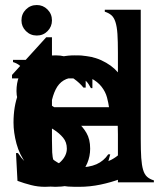

<svg xmlns="http://www.w3.org/2000/svg" viewBox="-20 -718 626 756"><path d="M383.8 1Q358.4 7.8 330.1 12.7Q301.8 17.6 274.4 17.6Q220.7 17.6 177.2 1Q133.8 -15.6 103 -48.8Q72.3 -82 54.7 -128.9Q37.1 -175.8 37.1 -236.3Q37.1 -295.9 55.2 -344.2Q73.2 -392.6 105 -427.2Q136.7 -461.9 179.7 -481Q222.7 -500 273.4 -500Q313.5 -500 341.8 -491.7Q370.1 -483.4 390.1 -471.2Q410.2 -459 422.9 -445.3Q435.5 -431.6 444.3 -421.9V-510.7Q444.3 -555.7 442.4 -584.5Q440.4 -613.3 434.6 -631.3Q428.7 -649.4 418.5 -658.2Q408.2 -667 392.6 -671.9V-679.7H534.2V-170.9Q534.2 -126 536.1 -96.7Q538.1 -67.4 543.5 -49.3Q548.8 -31.2 559.1 -22Q569.3 -12.7 585.9 -7.8V0H444.3V-189.5Q444.3 -226.6 441.4 -267.6Q438.5 -308.6 422.9 -343.3Q407.2 -377.9 374.5 -400.4Q341.8 -422.9 284.2 -422.9Q251 -422.9 223.1 -411.6Q195.3 -400.4 174.3 -377Q153.3 -353.5 141.1 -320.3Q128.9 -287.1 128.9 -242.2Q128.9 -154.3 171.9 -106.4Q214.8 -58.6 286.1 -58.6Q331.1 -58.6 359.9 -71.3Q388.7 -84 406.2 -110.4H414.1Z M125 -578.1Q99.6 -578.1 82 -595.7Q64.5 -613.3 64.5 -637.7Q64.5 -663.1 82 -680.7Q99.6 -698.2 125 -698.2Q149.4 -698.2 167 -680.7Q184.6 -663.1 184.6 -637.7Q184.6 -613.3 167.5 -595.7Q150.4 -578.1 125 -578.1ZM83 0V-310.5Q83 -356.4 81.1 -385.7Q79.1 -415 73.7 -433.1Q68.4 -451.2 57.6 -460Q46.9 -468.8 31.2 -473.6V-482.4H172.9V-163.1Q172.9 -119.1 174.3 -92.3Q175.8 -65.4 181.6 -49.3Q187.5 -33.2 197.8 -23.9Q208 -14.6 225.6 -7.8V0Z M50.8 -115.2Q56.6 -106.4 64.5 -96.2Q72.3 -85.9 84 -78.1Q95.7 -70.3 112.8 -64.5Q129.9 -58.6 154.3 -58.6Q196.3 -58.6 219.7 -82Q243.2 -105.5 243.2 -132.8Q243.2 -158.2 228.5 -175.8Q213.9 -193.4 191.9 -207.5Q169.9 -221.7 144 -235.4Q118.2 -249 96.2 -266.1Q74.2 -283.2 59.6 -305.2Q44.9 -327.1 44.9 -359.4Q44.9 -421.9 84 -460.9Q123 -500 200.2 -500Q217.8 -500 233.9 -496.1Q250 -492.2 262.7 -487.8Q275.4 -483.4 284.7 -479Q293.9 -474.6 299.8 -474.6Q301.8 -474.6 304.2 -476.6Q306.6 -478.5 308.6 -480.5H317.4V-373H308.6Q293.9 -391.6 272 -407.2Q250 -422.9 208 -422.9Q174.8 -422.9 155.8 -405.8Q136.7 -388.7 136.7 -368.2Q136.7 -344.7 151.4 -329.1Q166 -313.5 188 -299.3Q210 -285.2 235.8 -271Q261.7 -256.8 283.7 -238.3Q305.7 -219.7 320.3 -194.8Q335 -169.9 335 -132.8Q335 -102.5 323.7 -75.7Q312.5 -48.8 290 -27.8Q267.6 -6.8 234.4 5.4Q201.2 17.6 157.2 17.6Q128.9 17.6 102.1 10.7Q75.2 3.9 48.8 -5.9L43 -115.2Z M291 0Q265.6 8.8 244.1 13.2Q222.7 17.6 198.2 17.6Q159.2 17.6 138.2 4.9Q117.2 -7.8 107.4 -28.8Q97.7 -49.8 96.2 -75.7Q94.7 -101.6 94.7 -127V-409.2H27.3V-422.9L162.1 -571.3H184.6V-482.4H291V-409.2H184.6V-165Q184.6 -137.7 185.5 -118.2Q186.5 -98.6 190.9 -85.4Q195.3 -72.3 206.1 -65.4Q216.8 -58.6 235.4 -58.6Q251 -58.6 265.6 -66.4Q280.3 -74.2 293.9 -82H301.8Z M85.9 -310.5Q85.9 -356.4 84 -385.7Q82 -415 76.7 -433.1Q71.3 -451.2 60.5 -460Q49.8 -468.8 34.2 -473.6V-482.4H162.1L168.9 -418H170.9Q178.7 -430.7 187.5 -445.3Q196.3 -460 209.5 -472.2Q222.7 -484.4 240.7 -492.2Q258.8 -500 287.1 -500Q300.8 -500 315.4 -497.6Q330.1 -495.1 343.8 -493.2V-371.1H337.9Q334 -377.9 329.6 -385.3Q325.2 -392.6 318.8 -398.9Q312.5 -405.3 302.2 -409.2Q292 -413.1 277.3 -413.1Q222.7 -413.1 199.2 -365.7Q175.8 -318.4 175.8 -237.3V-170.9Q175.8 -126 178.2 -96.7Q180.7 -67.4 186 -49.3Q191.4 -31.2 201.2 -22Q210.9 -12.7 228.5 -7.8V0H85.9Z M409.2 -295.9Q407.2 -311.5 401.4 -334Q395.5 -356.4 379.9 -376.5Q364.3 -396.5 338.4 -409.7Q312.5 -422.9 272.5 -422.9Q231.4 -422.9 204.1 -409.7Q176.8 -396.5 160.6 -376.5Q144.5 -356.4 136.2 -334Q127.9 -311.5 126 -295.9ZM457 -14.6Q418 0 376 8.8Q334 17.6 292 17.6Q213.9 17.6 164.1 -7.3Q114.3 -32.2 85.4 -70.3Q56.6 -108.4 44.9 -152.3Q33.2 -196.3 33.2 -235.4Q33.2 -298.8 51.8 -348.1Q70.3 -397.5 102.5 -431.2Q134.8 -464.8 179.2 -482.4Q223.6 -500 274.4 -500Q336.9 -500 378.4 -481Q419.9 -461.9 444.3 -433.1Q468.8 -404.3 480.5 -370.1Q492.2 -335.9 496.6 -305.2Q501 -274.4 500.5 -251.5Q500 -228.5 501 -222.7H125Q126 -204.1 130.9 -176.3Q135.7 -148.4 152.3 -122.1Q168.9 -95.7 201.7 -77.1Q234.4 -58.6 290 -58.6Q323.2 -58.6 350.6 -64.9Q377.9 -71.3 399.4 -80.1Q420.9 -88.9 436.5 -100.1Q452.1 -111.3 460.9 -120.1L468.8 -116.2Z M291 0Q265.6 8.8 244.1 13.2Q222.7 17.6 198.2 17.6Q159.2 17.6 138.2 4.9Q117.2 -7.8 107.4 -28.8Q97.7 -49.8 96.2 -75.7Q94.7 -101.6 94.7 -127V-409.2H27.3V-422.9L162.1 -571.3H184.6V-482.4H291V-409.2H184.6V-165Q184.6 -137.7 185.5 -118.2Q186.5 -98.6 190.9 -85.4Q195.3 -72.3 206.1 -65.4Q216.8 -58.6 235.4 -58.6Q251 -58.6 265.6 -66.4Q280.3 -74.2 293.9 -82H301.8Z M291 0Q265.6 8.8 244.1 13.2Q222.7 17.6 198.2 17.6Q159.2 17.6 138.2 4.9Q117.2 -7.8 107.4 -28.8Q97.7 -49.8 96.2 -75.7Q94.7 -101.6 94.7 -127V-409.2H27.3V-422.9L162.1 -571.3H184.6V-482.4H291V-409.2H184.6V-165Q184.6 -137.7 185.5 -118.2Q186.5 -98.6 190.9 -85.4Q195.3 -72.3 206.1 -65.4Q216.8 -58.6 235.4 -58.6Q251 -58.6 265.6 -66.4Q280.3 -74.2 293.9 -82H301.8Z M125 -578.1Q99.6 -578.1 82 -595.7Q64.5 -613.3 64.5 -637.7Q64.5 -663.1 82 -680.7Q99.6 -698.2 125 -698.2Q149.4 -698.2 167 -680.7Q184.6 -663.1 184.6 -637.7Q184.6 -613.3 167.5 -595.7Q150.4 -578.1 125 -578.1ZM83 0V-310.5Q83 -356.4 81.1 -385.7Q79.1 -415 73.7 -433.1Q68.4 -451.2 57.6 -460Q46.9 -468.8 31.2 -473.6V-482.4H172.9V-163.1Q172.9 -119.1 174.3 -92.3Q175.8 -65.4 181.6 -49.3Q187.5 -33.2 197.8 -23.9Q208 -14.6 225.6 -7.8V0Z"/></svg>

Font: Padauk Grand Pro
Style: Regular
Weight: 400
Designer: Debbi Hosken
Foundry: SIL
Version: Version 2.8.2